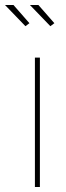

<svg xmlns="http://www.w3.org/2000/svg" viewBox="-56 -750 264 770"><path d="M84 0V-519H104V0ZM64 -730H98L162 -657L146 -645ZM-36 -730H-2L62 -657L46 -645Z"/></svg>

Font: Raleway Thin
Style: Regular
Weight: 100
Designer: Matt McInerney, Pablo Impallari, Rodrigo Fuenzalida
Foundry: Matt McInerney, Pablo Impallari, Rodrigo Fuenzalida
Version: Version 4.026